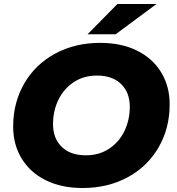

<svg xmlns="http://www.w3.org/2000/svg" viewBox="-20 -929 886 963"><path d="M46 -294Q46 -414 101.5 -510Q157 -606 256.5 -660Q356 -714 483 -714Q589 -714 667.5 -675Q746 -636 788.5 -566Q831 -496 831 -406Q831 -286 775.5 -190Q720 -94 620.5 -40Q521 14 394 14Q288 14 209.5 -25Q131 -64 88.5 -134Q46 -204 46 -294ZM631 -394Q631 -465 587.5 -507.5Q544 -550 466 -550Q400 -550 350 -517Q300 -484 273 -428.5Q246 -373 246 -306Q246 -235 289.5 -192.5Q333 -150 411 -150Q477 -150 527 -183Q577 -216 604 -271.5Q631 -327 631 -394ZM569 -909H765L560 -757H419Z"/></svg>

Font: Montserrat Alternates ExtraBold
Style: Italic
Weight: 800
Italic angle: -11.3°
Designer: Julieta Ulanovsky
Foundry: Julieta Ulanovsky
Version: Version 7.200